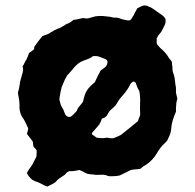

<svg xmlns="http://www.w3.org/2000/svg" viewBox="-20 -647 719 707"><path d="M633 -284Q632 -280 630.5 -274Q629 -268 629 -262Q628 -256 628 -249.5Q628 -243 628 -236Q621 -220 616 -203.5Q611 -187 610 -169Q609 -159 605 -149.5Q601 -140 596 -130Q594 -127 592 -125Q590 -123 588 -121Q570 -105 558 -83Q543 -57 516 -39Q511 -37 506.5 -33.5Q502 -30 496 -25Q489 -24 480 -23.5Q471 -23 462 -21Q452 -16 441.5 -11Q431 -6 421 -1Q412 1 404 1.5Q396 2 388 2Q381 2 378 1Q367 -4 356 -3.5Q345 -3 334 -3Q330 -3 326 -4Q322 -5 317 -5Q310 -5 302.5 -7Q295 -9 288 -14Q284 -16 280.5 -17.5Q277 -19 273 -21Q263 -19 253.5 -17.5Q244 -16 236 -17Q227 -14 223.5 -9Q220 -4 215 -1Q207 4 199 9.5Q191 15 185 23Q184 24 183 24.5Q182 25 181 26Q174 30 167.5 33.5Q161 37 154 40Q153 39 150.5 38.5Q148 38 146 37Q136 32 127.5 27.5Q119 23 108 20Q91 13 79 -9Q82 -17 87.5 -24.5Q93 -32 98 -39Q102 -46 106 -54.5Q110 -63 114 -70Q115 -75 115 -81Q115 -87 115 -91Q115 -94 114 -95Q111 -99 108.5 -101.5Q106 -104 103 -108Q102 -112 102 -116Q102 -120 101 -125Q96 -133 90 -140Q84 -147 79 -154Q81 -159 82 -164.5Q83 -170 84 -174Q80 -183 75.5 -192.5Q71 -202 66 -210Q50 -231 52 -259Q52 -270 50 -281.5Q48 -293 46 -305Q48 -313 50 -321.5Q52 -330 53 -338Q53 -343 54.5 -348Q56 -353 57 -357Q60 -369 63.5 -380.5Q67 -392 63 -402Q68 -410 70.5 -416Q73 -422 77 -427Q82 -437 87 -452L101 -462Q106 -465 106 -469.5Q106 -474 107 -476Q114 -486 121 -495Q128 -504 136 -514Q140 -516 145 -517.5Q150 -519 155 -521Q160 -523 165 -526.5Q170 -530 175 -532Q179 -536 186 -538Q191 -541 197.5 -543Q204 -545 209 -549Q214 -551 219 -555Q224 -559 229 -560Q235 -562 240.5 -566Q246 -570 251 -574Q265 -575 282 -580Q288 -581 294.5 -579.5Q301 -578 307 -580Q313 -582 319 -583.5Q325 -585 332 -587Q346 -589 359.5 -588Q373 -587 386 -585Q390 -584 394 -583Q398 -582 401 -582Q409 -583 416 -581Q423 -579 430 -576Q437 -575 444 -573Q451 -571 458 -572Q464 -576 466.5 -581.5Q469 -587 473 -592Q475 -598 478.5 -603.5Q482 -609 485 -616Q490 -619 495.5 -621.5Q501 -624 506 -626Q518 -629 529 -622Q533 -621 536.5 -619Q540 -617 543 -615Q552 -608 561.5 -602Q571 -596 580 -589Q585 -584 589 -578Q591 -568 588 -558Q583 -548 578 -537.5Q573 -527 565 -519Q562 -516 560.5 -512Q559 -508 557 -505V-489Q557 -487 559 -483Q563 -479 566.5 -474.5Q570 -470 574 -467Q582 -460 589.5 -451.5Q597 -443 603 -432Q605 -429 608 -426Q611 -423 613 -419Q613 -415 613.5 -410Q614 -405 615 -400Q615 -397 615 -393Q615 -389 616 -384Q618 -378 620 -372Q622 -366 623 -360Q624 -354 624.5 -347.5Q625 -341 626 -335Q628 -328 628 -320.5Q628 -313 628 -306Q629 -302 630 -296.5Q631 -291 633 -284ZM376 -419Q376 -426 367 -430Q357 -434 346 -438Q335 -442 322 -440Q312 -432 299.5 -428Q287 -424 277 -419Q261 -409 250 -395Q239 -381 227 -369Q223 -362 219 -354Q215 -346 212 -338Q206 -325 203.5 -311.5Q201 -298 199 -285Q199 -283 199 -280Q199 -277 200 -275Q201 -271 202 -267.5Q203 -264 204 -260Q206 -256 208.5 -251.5Q211 -247 213 -244Q215 -239 217 -233.5Q219 -228 221 -224Q229 -214 240 -217Q246 -221 251.5 -226.5Q257 -232 262 -238Q266 -249 273 -256.5Q280 -264 286 -273Q291 -299 299.5 -313Q308 -327 329 -344Q339 -366 351 -388Q359 -393 367 -399.5Q375 -406 376 -419ZM496 -230Q495 -250 496 -270Q497 -290 493 -312Q484 -326 480 -342Q477 -344 477 -344Q476 -346 473 -346.5Q470 -347 468 -345Q460 -340 457 -331Q450 -318 441 -306.5Q432 -295 422 -284Q417 -278 413.5 -271.5Q410 -265 405 -258Q396 -250 388 -242.5Q380 -235 375 -224Q372 -218 366.5 -215Q361 -212 355 -210Q353 -203 350.5 -198Q348 -193 346 -189Q338 -179 331.5 -172Q325 -165 319 -158Q318 -157 318.5 -155.5Q319 -154 319 -152L336 -140Q344 -139 351.5 -138.5Q359 -138 366 -139Q374 -141 381 -139Q388 -137 397 -138Q404 -140 411 -143.5Q418 -147 425 -150Q458 -176 488 -201Q490 -209 493.5 -216Q497 -223 496 -230Z"/></svg>

Font: Daruma Drop One
Style: Regular
Weight: 400
Designer: Maniackers Design
Version: Version 1.000